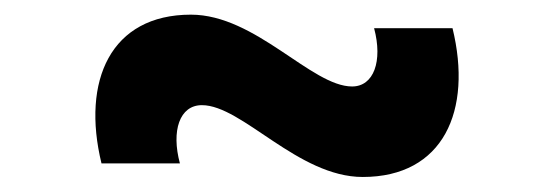

<svg xmlns="http://www.w3.org/2000/svg" viewBox="-20 -446 756 262"><path d="M475 -204.5C585 -204.5 625 -295 597.5 -407.5H490.5C502.5 -362.5 490 -328 460.5 -328C405 -328 329 -426 240.5 -426C131 -426 91 -336 118.5 -223H225.5C213.5 -267.5 225 -302.5 255.5 -302.5C310.5 -302.5 386.5 -204.5 475 -204.5Z"/></svg>

Font: Hauora
Style: Bold
Weight: 700
Designer: Wayne Shih
Foundry: WCYS
Version: Version 1.001;hotconv 1.0.109;makeotfexe 2.5.65596